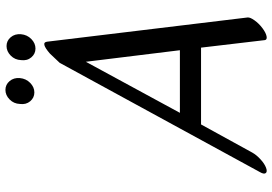

<svg xmlns="http://www.w3.org/2000/svg" viewBox="-164 -776 979 690"><g transform="rotate(-90 325.0 -431.5)"><path d="M295.9 -849Q296.8 -871 312.1 -886Q327.4 -901 346.4 -901Q365.4 -901 378.1 -886Q390.8 -871 388.9 -849Q386.9 -827 371.6 -812Q356.3 -797 337.3 -797Q318.3 -797 305.6 -812Q292.9 -827 295.9 -849ZM453.5 -845Q454.4 -867 469.7 -882Q485 -897 504 -897Q523 -897 535.7 -882Q548.4 -867 546.5 -845Q544.6 -823 529.3 -808Q514 -793 495 -793Q476 -793 463.3 -808Q450.6 -823 453.5 -845ZM50.8 14 443.7 -706 476.8 -741Q516.9 -776 519.7 -751L606.7 -31Q607.9 -22 596.5 -6Q585.1 10 568.5 22.5Q551.9 35 539.2 37.5Q526.5 40 525.3 31L498.3 -198Q497.3 -198 495.3 -198H222.3L121.2 -14Q112.9 1 97.1 15.5Q81.4 30 66.9 35.5Q52.4 41 47.5 34.5Q42.6 28 50.8 14ZM489 -274 447.5 -612 264 -274Z"/></g></svg>

Font: Kavivanar
Style: Regular
Weight: 400
Designer: Tharique Azeez
Foundry: Tharique Azeez
Version: Version 1.88